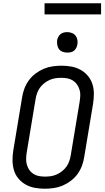

<svg xmlns="http://www.w3.org/2000/svg" viewBox="-20 -1144 640 1172"><path d="M254 8Q222 8 192.5 2.5Q163 -3 137.5 -17Q112 -31 93 -53.5Q74 -76 65.5 -104Q57 -132 56.5 -162.5Q56 -193 61 -225L115 -550Q119 -577 129 -603.5Q139 -630 156 -653.5Q173 -677 197 -695Q221 -713 247 -724Q273 -735 301 -739Q329 -743 355 -743Q387 -743 416.5 -737.5Q446 -732 471.5 -718Q497 -704 516 -681.5Q535 -659 544 -631Q553 -603 553 -572.5Q553 -542 548 -510L494 -185Q490 -158 480 -131.5Q470 -105 453 -81.5Q436 -58 412 -40Q388 -22 362 -11Q336 0 308 4Q280 8 254 8ZM254 -66Q272 -66 290 -68.5Q308 -71 326 -79Q344 -87 359.5 -99.5Q375 -112 386 -127.5Q397 -143 403 -161Q409 -179 412 -197L466 -522Q469 -541 470 -560Q471 -579 465.5 -596.5Q460 -614 450 -628.5Q440 -643 425 -652.5Q410 -662 392 -665.5Q374 -669 355 -669Q337 -669 319 -666.5Q301 -664 283 -656Q265 -648 249.5 -635.5Q234 -623 223 -607.5Q212 -592 206 -574Q200 -556 197 -538L143 -213Q140 -194 139.5 -175Q139 -156 144 -138.5Q149 -121 159 -106.5Q169 -92 184 -82.5Q199 -73 217 -69.5Q235 -66 254 -66ZM390 -823Q376 -823 362 -828Q348 -833 340 -844Q332 -855 329.5 -870Q327 -885 329 -900Q331 -910 336.5 -920Q342 -930 350.5 -936.5Q359 -943 369.5 -945.5Q380 -948 391 -948Q405 -948 419 -942.5Q433 -937 441.5 -926Q450 -915 452.5 -900Q455 -885 452 -870Q450 -860 444.5 -850Q439 -840 430.5 -833.5Q422 -827 411.5 -825Q401 -823 390 -823ZM252 -1056V-1124H597V-1056Z"/></svg>

Font: Iosevka Aile Oblique
Style: Regular
Weight: 400
Italic angle: -9°
Designer: Belleve Invis
Foundry: Belleve Invis
Version: Version 31.1.0; ttfautohint (v1.8.4)